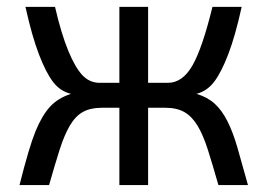

<svg xmlns="http://www.w3.org/2000/svg" viewBox="-20 -532 769 552"><path d="M405.8 -512.2V-293.9H462.9Q504.4 -293.9 533 -343.3Q561.5 -392.6 590.8 -512.2H674.8Q656.7 -429.7 636.5 -376.7Q616.2 -323.7 595.7 -296.9Q575.2 -270 544.9 -262.2Q576.2 -252.9 597.2 -233.9Q618.2 -214.8 634 -183.3Q649.9 -151.9 662.8 -106.9Q675.8 -62 692.9 0H607.9Q590.8 -60.1 577.4 -102.1Q564 -144 548.1 -170.4Q532.2 -196.8 510.5 -209.5Q488.8 -222.2 455.1 -222.2H405.8V0H323.2V-222.2H272.9Q240.2 -222.2 218.5 -210.2Q196.8 -198.2 180.9 -171.1Q165 -144 151.6 -102.1Q138.2 -60.1 121.1 0H36.1Q63.5 -108.9 82 -154.3Q100.6 -199.7 123.5 -224.9Q146.5 -250 184.1 -262.2Q153.3 -269.5 132.8 -296.1Q112.3 -322.8 92 -375.5Q71.8 -428.2 53.2 -512.2H138.2Q155.8 -436 176 -386.7Q196.3 -337.4 217 -315.7Q237.8 -293.9 266.1 -293.9H323.2V-512.2Z"/></svg>

Font: ClearSansRegular
Style: Regular
Weight: 400
Foundry: Intel Corporation
Version: Version 1.00